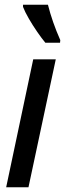

<svg xmlns="http://www.w3.org/2000/svg" viewBox="-20 -789 274 809"><path d="M6 0 120 -539H215L100 0ZM171 -609Q156 -627 137 -654.5Q118 -682 101.5 -710.5Q85 -739 77 -760V-769H182Q200 -697 234 -620L233 -609Z"/></svg>

Font: Noto Sans Condensed Medium
Style: Italic
Weight: 500
Width: 3
Italic angle: -12°
Designer: Monotype Design Team
Foundry: Monotype Imaging Inc.
Version: Version 2.013; ttfautohint (v1.8.4.7-5d5b)